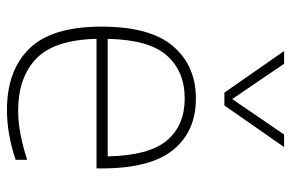

<svg xmlns="http://www.w3.org/2000/svg" viewBox="-166 -682 857 566"><g transform="rotate(90 263.0 -399.5)"><path d="M305 9Q188.5 9 123.8 -57Q59 -123 59 -270Q59 -413.5 116.8 -480.8Q174.5 -548 271 -548Q368 -548 422.5 -480.8Q477 -413.5 477 -270V-255H95Q98 -130.5 153.5 -77.2Q209 -24 307 -24Q340.5 -24 375.8 -30.8Q411 -37.5 451.5 -50.5V-16.5Q375 9 305 9ZM271 -515Q191 -515 144.2 -462.5Q97.5 -410 95 -288H441.5Q439 -409.5 394.8 -462.2Q350.5 -515 271 -515ZM253.5 -632 131 -808H168.5L272.5 -655L377 -808H414L291.5 -632Z"/></g></svg>

Font: Encode Sans SemiExpanded SemiExpanded Thin
Style: Regular
Weight: 100
Width: 6
Designer: Multiple Designers
Foundry: Impallari Type
Version: Version 3.000; ttfautohint (v1.8.3) -l 8 -r 50 -G 200 -x 14 